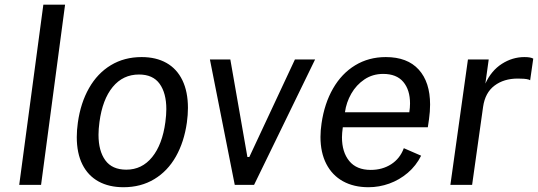

<svg xmlns="http://www.w3.org/2000/svg" viewBox="-20 -774 2253 804"><path d="M161.5 -754.5H252.5L152 0H60.5Z M301.5 -200Q301.5 -228.5 306 -260.5Q317.5 -343 352.8 -405Q388 -467 444.2 -501Q500.5 -535 573 -535Q633.5 -535 677 -510.5Q720.5 -486 743.8 -438Q767 -390 767 -322Q767 -293.5 762.5 -260.5Q751 -179.5 716.5 -118.5Q682 -57.5 626 -23.8Q570 10 497 10Q436.5 10 392.5 -14.2Q348.5 -38.5 325 -85.5Q301.5 -132.5 301.5 -200ZM392.5 -209.5Q392.5 -142 421 -102.8Q449.5 -63.5 509 -63.5Q574.5 -63.5 617.2 -116.2Q660 -169 672.5 -263Q676.5 -293.5 676.5 -317Q676.5 -384 648.5 -423Q620.5 -462 562 -462Q495 -462 452 -409.8Q409 -357.5 396.5 -263Q392.5 -233.5 392.5 -209.5Z M859 -525H944.5L1016 -116.5H1024L1215 -525H1299.5L1044 0H963Z M1595.5 -535Q1686 -535 1733.5 -482.5Q1781 -430 1781 -336Q1781 -307.5 1776.5 -275L1771.5 -241H1415.5Q1412 -215.5 1412 -199Q1412 -137 1442.5 -99.8Q1473 -62.5 1532.5 -62.5Q1581 -62.5 1618 -86.2Q1655 -110 1671 -153.5L1743.5 -122Q1722.5 -80 1687.5 -50.2Q1652.5 -20.5 1610 -5.2Q1567.5 10 1523 10Q1461.5 10 1416.2 -15Q1371 -40 1346.5 -87.5Q1322 -135 1322 -200.5Q1322 -227.5 1326.5 -257.5Q1338.5 -340.5 1374.5 -403.2Q1410.5 -466 1467.2 -500.5Q1524 -535 1595.5 -535ZM1694 -304Q1697 -323 1697 -340.5Q1697 -397.5 1668.8 -431Q1640.5 -464.5 1584.5 -464.5Q1540.5 -464.5 1506.2 -441.5Q1472 -418.5 1451 -381.8Q1430 -345 1424.5 -304Z M1939.5 -525H2026.5L2012.5 -424Q2037.5 -478.5 2081.8 -506.8Q2126 -535 2176 -535Q2202 -535 2213 -528.5L2200 -438Q2194.5 -441.5 2184 -443Q2173.5 -444.5 2164 -444.5Q2158.5 -445 2148 -445Q2090 -445 2050.8 -415.5Q2011.5 -386 2003 -327L1957 0H1866Z"/></svg>

Font: 1883 Sans
Style: Italic
Weight: 400
Italic angle: -8°
Designer: 1883 Sans project is a fork of Public Sans.
Version: Version 1.009